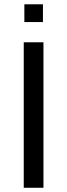

<svg xmlns="http://www.w3.org/2000/svg" viewBox="-20 -888 318 908"><path d="M92.3 0V-688H185.5V0ZM95.2 -783.7V-867.7H183.1V-783.7Z"/></svg>

Font: Arial
Style: Regular
Weight: 400
Designer: Steve Matteson
Foundry: Ascender Corporation
Version: Version 2.00.3